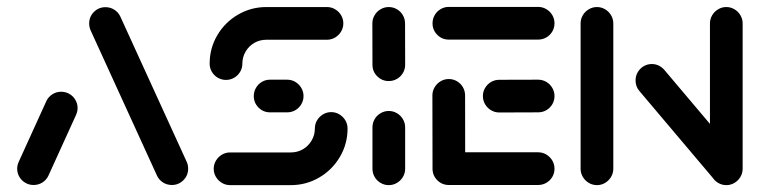

<svg xmlns="http://www.w3.org/2000/svg" viewBox="-20 -539 2222 559"><path d="M77.8 -0.4Q64.8 -0.4 53.9 -6.7Q43 -13 36.5 -23.9Q30 -34.8 30 -47.8Q30 -58.1 34.8 -68.5L115.2 -245.2Q121.1 -257.4 132.6 -264.6Q144.1 -271.9 158.1 -271.9Q171.1 -271.9 182 -265.6Q193 -259.3 199.4 -248.3Q205.9 -237.4 205.9 -224.4Q205.9 -214.1 201.1 -203.7L120.7 -27Q114.8 -14.8 103.3 -7.6Q91.9 -0.4 77.8 -0.4ZM527.8 -47.8Q527.8 -28.1 513.9 -14.3Q500 -0.4 480.4 -0.4Q466.3 -0.4 454.8 -7.6Q443.3 -14.8 437.4 -27L244.1 -450Q239.6 -459.6 239.6 -470.7Q239.6 -490.4 253.5 -504.3Q267.4 -518.1 287 -518.1Q301.1 -518.1 312.6 -510.9Q324.1 -503.7 330 -491.5L523.3 -68.5Q527.8 -59.3 527.8 -47.8Z M944.4 -212.6Q957 -212.6 968 -206.1Q978.9 -199.6 985.4 -188.7Q991.9 -177.8 991.9 -164.8Q991.9 -120 969.6 -82.2Q947.4 -44.4 909.4 -22.2Q871.5 0 826.7 0H650Q637 0 626.1 -6.5Q615.2 -13 608.7 -23.9Q602.2 -34.8 602.2 -47.4Q602.2 -60.4 608.7 -71.3Q615.2 -82.2 626.1 -88.7Q637 -95.2 650 -95.2H826.7Q845.9 -95.2 861.9 -104.4Q877.8 -113.7 887.2 -129.8Q896.7 -145.9 896.7 -164.8Q896.7 -177.8 903.1 -188.7Q909.6 -199.6 920.6 -206.1Q931.5 -212.6 944.4 -212.6ZM863.7 -259.3Q863.7 -246.3 857.2 -235.4Q850.7 -224.4 839.8 -218.1Q828.9 -211.9 815.9 -211.9H766.3Q746.7 -211.9 732.8 -225.7Q718.9 -239.6 718.9 -259.3Q718.9 -272.2 725.2 -283.1Q731.5 -294.1 742.4 -300.6Q753.3 -307 766.3 -307H815.9Q828.9 -307 839.8 -300.6Q850.7 -294.1 857.2 -283.1Q863.7 -272.2 863.7 -259.3ZM638.1 -306.3Q625.2 -306.3 614.3 -312.6Q603.3 -318.9 596.9 -329.8Q590.4 -340.7 590.4 -353.7Q590.4 -398.5 612.6 -436.3Q634.8 -474.1 672.8 -496.3Q710.7 -518.5 755.6 -518.5H931.9Q944.8 -518.5 955.7 -512Q966.7 -505.6 973.1 -494.6Q979.6 -483.7 979.6 -471.1Q979.6 -458.1 973.1 -447.2Q966.7 -436.3 955.7 -429.8Q944.8 -423.3 931.9 -423.3H755.6Q736.3 -423.3 720.4 -414.1Q704.4 -404.8 695 -388.7Q685.6 -372.6 685.6 -353.7Q685.6 -340.7 679.1 -329.8Q672.6 -318.9 661.7 -312.6Q650.7 -306.3 638.1 -306.3Z M1111.9 0Q1098.9 0 1088 -6.5Q1077 -13 1070.7 -23.9Q1064.4 -34.8 1064.4 -47.8V-168.1Q1064.4 -181.1 1070.7 -192Q1077 -203 1088 -209.4Q1098.9 -215.9 1111.9 -215.9Q1124.8 -215.9 1135.7 -209.4Q1146.7 -203 1153.1 -192Q1159.6 -181.1 1159.6 -168.1V-47.8Q1159.6 -34.8 1153.1 -23.9Q1146.7 -13 1135.7 -6.5Q1124.8 0 1111.9 0ZM1111.9 -303Q1092.2 -303 1078.3 -316.9Q1064.4 -330.7 1064.4 -350.4L1064.1 -470.7Q1064.1 -483.7 1070.6 -494.6Q1077 -505.6 1088 -512Q1098.9 -518.5 1111.9 -518.5Q1124.8 -518.5 1135.7 -512Q1146.7 -505.6 1153 -494.6Q1159.3 -483.7 1159.3 -470.7L1159.6 -350.4Q1159.6 -337.4 1153.1 -326.5Q1146.7 -315.6 1135.7 -309.3Q1124.8 -303 1111.9 -303Z M1239.3 -44.8 1238.9 -261.1Q1238.9 -274.1 1245.4 -285Q1251.9 -295.9 1262.8 -302.4Q1273.7 -308.9 1286.7 -308.9Q1299.6 -308.9 1310.6 -302.4Q1321.5 -295.9 1327.8 -285Q1334.1 -274.1 1334.1 -261.1L1334.4 -44.8ZM1594.4 -47.8Q1594.4 -34.8 1588 -23.9Q1581.5 -13 1570.6 -6.7Q1559.6 -0.4 1546.7 -0.4H1286.7Q1267 -0.4 1253.1 -14.3Q1239.3 -28.1 1239.3 -47.8Q1239.3 -60.7 1245.6 -71.7Q1251.9 -82.6 1262.8 -89.1Q1273.7 -95.6 1286.7 -95.6H1546.7Q1559.6 -95.6 1570.6 -89.1Q1581.5 -82.6 1588 -71.7Q1594.4 -60.7 1594.4 -47.8ZM1385.9 -259.3Q1385.9 -272.2 1392.4 -283.1Q1398.9 -294.1 1409.8 -300.4Q1420.7 -306.7 1433.7 -306.7L1546.7 -307Q1559.6 -307 1570.6 -300.6Q1581.5 -294.1 1588 -283.1Q1594.4 -272.2 1594.4 -259.3Q1594.4 -246.3 1588 -235.4Q1581.5 -224.4 1570.6 -218.1Q1559.6 -211.9 1546.7 -211.9L1433.7 -211.5Q1420.7 -211.5 1409.8 -218Q1398.9 -224.4 1392.4 -235.4Q1385.9 -246.3 1385.9 -259.3ZM1239.3 -471.1Q1239.3 -484.1 1245.6 -495Q1251.9 -505.9 1262.8 -512.4Q1273.7 -518.9 1286.7 -518.9H1546.7Q1559.6 -518.9 1570.6 -512.4Q1581.5 -505.9 1588 -495Q1594.4 -484.1 1594.4 -471.1Q1594.4 -458.1 1588 -447.2Q1581.5 -436.3 1570.6 -430Q1559.6 -423.7 1546.7 -423.7H1286.7Q1267 -423.7 1253.1 -437.6Q1239.3 -451.5 1239.3 -471.1Z M1718.1 0Q1705.2 0 1694.3 -6.5Q1683.3 -13 1676.9 -23.9Q1670.4 -34.8 1670.4 -47.8V-470.7Q1670.4 -483.7 1676.9 -494.6Q1683.3 -505.6 1694.3 -512Q1705.2 -518.5 1718.1 -518.5Q1730.7 -518.5 1741.7 -512Q1752.6 -505.6 1759.1 -494.6Q1765.6 -483.7 1765.6 -470.7V-47.8Q1765.6 -34.8 1759.1 -23.9Q1752.6 -13 1741.7 -6.5Q1730.7 0 1718.1 0ZM1830.4 -304.8Q1830.4 -317.8 1836.7 -328.7Q1843 -339.6 1853.9 -346.1Q1864.8 -352.6 1877.8 -352.6Q1888.5 -352.6 1898 -348Q1907.4 -343.3 1914.1 -335.6L2134.4 -74.8L2061.9 -13.3L1841.5 -274.1Q1830.4 -287 1830.4 -304.8ZM2094.8 0Q2081.9 0 2070.9 -6.5Q2060 -13 2053.5 -23.9Q2047 -34.8 2047 -47.8V-470.7Q2047 -483.7 2053.5 -494.6Q2060 -505.6 2070.9 -512Q2081.9 -518.5 2094.4 -518.5Q2107.4 -518.5 2118.3 -512Q2129.3 -505.6 2135.7 -494.6Q2142.2 -483.7 2142.2 -470.7V-47.8Q2142.2 -34.8 2135.7 -23.9Q2129.3 -13 2118.3 -6.5Q2107.4 0 2094.8 0Z"/></svg>

Font: 26F Galaxy Sans Extra Bold
Style: Regular
Weight: 800
Designer: C₂₉H₂₅N₃O₅
Version: Version 1.100